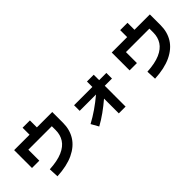

<svg xmlns="http://www.w3.org/2000/svg" viewBox="109 -1774 2782 2782"><g transform="rotate(-45 1500.0 -382.5)"><path d="M283 45 276 -105Q440 -114 542 -158.5Q644 -203 691 -276.5Q738 -350 738 -446V-526H257V-301H107V-667H423V-810H573V-667H888V-446Q888 -306 821.5 -199.5Q755 -93 620.5 -29Q486 35 283 45Z M1221 -37 1157 -151Q1250 -201 1339.5 -263Q1429 -325 1516 -398H1181V-513H1556V-624H1695V-513H1843V-398H1695V29H1556V-274Q1474 -204 1390.5 -144Q1307 -84 1221 -37Z M2283 45 2276 -105Q2440 -114 2542 -158.5Q2644 -203 2691 -276.5Q2738 -350 2738 -446V-526H2257V-301H2107V-667H2423V-810H2573V-667H2888V-446Q2888 -306 2821.5 -199.5Q2755 -93 2620.5 -29Q2486 35 2283 45Z"/></g></svg>

Font: Murecho
Style: Bold
Weight: 700
Designer: Neil Summerour
Foundry: Positype
Version: Version 1.010; ttfautohint (v1.8.3)